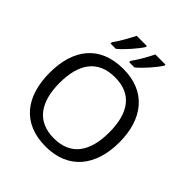

<svg xmlns="http://www.w3.org/2000/svg" viewBox="-251 -1109 1283 1283"><g transform="rotate(45 390.5 -467.0)"><path d="M570 -934V-944H474C453 -899 415 -834 387 -796V-784H437C482 -820 549 -899 570 -934ZM394 -934V-944H298C276 -899 239 -834 211 -796V-784H261C306 -820 373 -899 394 -934ZM720 -358C720 -580 606 -725 392 -725C168 -725 61 -578 61 -359C61 -138 168 10 391 10C606 10 720 -137 720 -358ZM156 -358C156 -538 230 -646 392 -646C553 -646 625 -538 625 -358C625 -178 553 -68 391 -68C230 -68 156 -178 156 -358Z"/></g></svg>

Font: Noto Sans Arabic
Style: Regular
Weight: 400
Designer: Monotype Design Team, Nadine Chahine, Nizar Qandah and Khaled Hosny
Foundry: Monotype Imaging Inc.
Version: Version 2.012